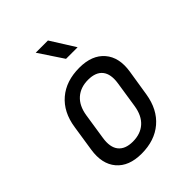

<svg xmlns="http://www.w3.org/2000/svg" viewBox="-221 -909 1043 1043"><g transform="rotate(-45 300.0 -387.5)"><path d="M254 10Q157 10 109 -46.5Q61 -103 76 -200L99 -350Q114 -450 178.5 -505Q243 -560 345 -560Q442 -560 490.5 -503.5Q539 -447 524 -351L500 -200Q484 -100 419.5 -45Q355 10 254 10ZM267 -70Q326 -70 363 -103Q400 -136 410 -200L433 -350Q443 -414 417 -447Q391 -480 332 -480Q274 -480 236.5 -447Q199 -414 189 -350L166 -200Q156 -136 182.5 -103Q209 -70 267 -70ZM328 -645 235 -785H329L417 -645Z"/></g></svg>

Font: JetBrains Mono NL
Style: Italic
Weight: 400
Italic angle: -9°
Monospace: yes
Designer: Philipp Nurullin, Konstantin Bulenkov
Foundry: JetBrains
Version: Version 2.305; ttfautohint (v1.8.4.7-5d5b)